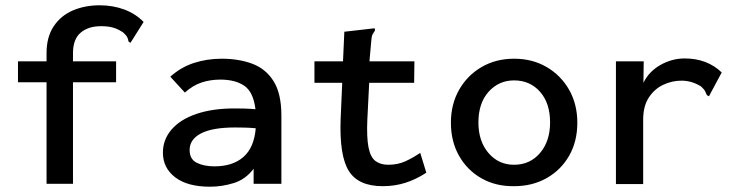

<svg xmlns="http://www.w3.org/2000/svg" viewBox="-20 -695 2790 726"><path d="M156 -384H48V-463H156V-494Q156 -555 183 -595.5Q210 -636 255.5 -655.5Q301 -675 357 -675Q407 -675 450 -659Q493 -643 523 -612L479 -542L473 -533L466 -538Q465 -546 461.5 -553.5Q458 -561 446 -572Q427 -585 408 -590.5Q389 -596 362 -596Q314 -596 285 -571.5Q256 -547 256 -494V-463H419V-384H256V0H156Z M774 11Q689 11 642.5 -24.5Q596 -60 596 -118Q596 -167 628.5 -205Q661 -243 722 -264Q783 -285 867 -285Q883 -285 903.5 -284.5Q924 -284 946 -282Q938 -347 904 -370.5Q870 -394 813 -394Q775 -394 742 -383Q709 -372 679 -345L624 -405Q664 -441 713.5 -457Q763 -473 818 -473Q883 -473 934 -454Q985 -435 1014.5 -388Q1044 -341 1044 -258V0H939V-57Q909 -17 864.5 -3Q820 11 774 11ZM697 -128Q697 -93 724 -79.5Q751 -66 791 -66Q860 -66 900.5 -101.5Q941 -137 947 -210Q927 -212 906 -212.5Q885 -213 869 -213Q783 -213 740 -190.5Q697 -168 697 -128Z M1427 9Q1335 9 1299 -48.5Q1263 -106 1268 -244L1274 -382H1169V-463H1277L1282 -575L1387 -587L1397 -588L1398 -580Q1393 -573 1389 -565.5Q1385 -558 1384 -542L1377 -463H1547L1546 -382H1376L1369 -243Q1366 -175 1373.5 -137.5Q1381 -100 1400 -86Q1419 -72 1448 -72Q1484 -72 1512.5 -85Q1541 -98 1569 -117L1592 -42Q1554 -17 1513.5 -4Q1473 9 1427 9Z M1924 9Q1855 10 1801 -20.5Q1747 -51 1716 -105.5Q1685 -160 1685 -231Q1685 -301 1716 -355.5Q1747 -410 1801 -441.5Q1855 -473 1924 -473Q1993 -473 2047 -441.5Q2101 -410 2132 -355.5Q2163 -301 2163 -231Q2163 -160 2132 -106Q2101 -52 2047 -21.5Q1993 9 1924 9ZM1924 -72Q1984 -72 2022 -116.5Q2060 -161 2060 -232Q2060 -305 2022 -348Q1984 -391 1924 -391Q1866 -391 1827.5 -348Q1789 -305 1789 -232Q1789 -161 1827 -116.5Q1865 -72 1924 -72Z M2309 -463H2414L2413 -382Q2434 -425 2477.5 -449.5Q2521 -474 2569 -474Q2654 -474 2709 -421L2665 -339L2661 -331L2653 -335Q2650 -342 2646.5 -349.5Q2643 -357 2631 -368Q2596 -390 2557 -390Q2521 -390 2488 -374.5Q2455 -359 2433.5 -326.5Q2412 -294 2412 -242V1H2309Z"/></svg>

Font: Inconsolata SemiExpanded SemiBold
Style: Regular
Weight: 600
Width: 6
Monospace: yes
Designer: Raph Levien, Cyreal, Brenton Simpson
Foundry: Raph Levien, Cyreal, Google
Version: Version 3.001; ttfautohint (v1.8.2.53-6de2)